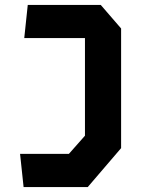

<svg xmlns="http://www.w3.org/2000/svg" viewBox="-20 -554 660 774"><path d="M60.9 66.4H257.6L322.5 -6.9V-426.5L350.9 -400.6H77.8L91.9 -534.2H386.1L468.2 -439.2V43.1L333.8 200H75.1Z"/></svg>

Font: Monaspace Krypton Var ExLight
Style: Regular
Weight: 200
Designer: Riley Cran and the Lettermatic Team
Version: Version 1.200 (Monaspace Krypton Var)